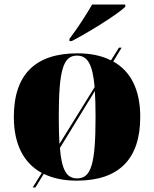

<svg xmlns="http://www.w3.org/2000/svg" viewBox="-20 -786 680 846"><path d="M286 -615V-605H296C366 -641 496 -721 532 -756V-766H386C360 -721 316 -653 286 -615ZM164 -24 124 40H136L173 -20C213 0 262 10 318 10C502 10 598 -83 598 -271C598 -392 555 -473 479 -515L516 -576H504L469 -520C428 -541 378 -551 321 -551C137 -551 41 -459 41 -271C41 -149 85 -67 164 -24ZM397 -402 242 -152C240 -185 239 -224 239 -271C239 -476 258 -541 319 -541C365 -541 388 -505 397 -402ZM320 0C275 0 252 -34 244 -134L398 -385C400 -353 401 -315 401 -271C401 -64 382 0 320 0Z"/></svg>

Font: Noto Serif Display Black
Style: Regular
Weight: 900
Designer: Monotype Design Team
Foundry: Monotype Imaging Inc.
Version: Version 2.009